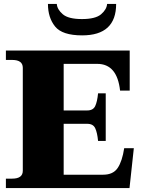

<svg xmlns="http://www.w3.org/2000/svg" viewBox="-20 -957 731 977"><path d="M224 -937H269Q271 -909 299.5 -884.5Q328 -860 397 -860Q466 -860 494.5 -884.5Q523 -909 525 -937H571Q571 -777 398 -777Q297 -777 260.5 -822Q224 -867 224 -937ZM661 -203 639 0H10V-48H42Q96 -48 96 -88V-612Q96 -652 42 -652H10V-700H640V-496H591Q576 -632 475 -632H304V-395H424Q454 -395 464.5 -417.5Q475 -440 479 -482H518V-240H479Q475 -282 464.5 -304.5Q454 -327 424 -327H304V-68H505Q556 -68 579 -102.5Q602 -137 612 -203Z"/></svg>

Font: Taviraj Black
Style: Regular
Weight: 900
Designer: Katatrad Team
Foundry: CadsonDemak
Version: Version 1.001